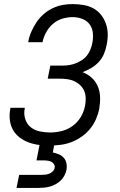

<svg xmlns="http://www.w3.org/2000/svg" viewBox="-20 -702 590 942"><path d="M225 12Q198 12 172 9Q146 6 121.5 -3Q97 -12 77 -27Q57 -42 44.5 -63.5Q32 -85 28.5 -111.5Q25 -138 30 -165L31 -173H102L101 -168Q96 -142 104 -117.5Q112 -93 130.5 -78Q149 -63 174.5 -57.5Q200 -52 226 -52Q254 -52 282.5 -59Q311 -66 335.5 -83.5Q360 -101 376 -127.5Q392 -154 397 -182Q401 -201 400.5 -220Q400 -239 393.5 -255Q387 -271 374 -283.5Q361 -296 345 -303.5Q329 -311 310.5 -313.5Q292 -316 273 -316H214L227 -380H286Q302 -380 318.5 -382.5Q335 -385 350.5 -391Q366 -397 381 -406.5Q396 -416 406.5 -429.5Q417 -443 423.5 -459Q430 -475 433 -491Q438 -516 435.5 -540.5Q433 -565 419.5 -583Q406 -601 383.5 -609.5Q361 -618 336 -618Q312 -618 286.5 -610.5Q261 -603 240.5 -585.5Q220 -568 207 -544.5Q194 -521 189 -497V-495H118L119 -498Q123 -522 133.5 -546Q144 -570 158.5 -592Q173 -614 193.5 -632Q214 -650 238 -661.5Q262 -673 286.5 -677.5Q311 -682 335 -682Q363 -682 389.5 -677.5Q416 -673 438 -661Q460 -649 475.5 -629.5Q491 -610 499.5 -586Q508 -562 508.5 -535Q509 -508 503 -481Q499 -459 490 -437.5Q481 -416 465 -398.5Q449 -381 428 -368.5Q407 -356 385 -348Q411 -338 430.5 -320Q450 -302 460 -278Q470 -254 471 -226Q472 -198 467 -169Q462 -143 451 -117.5Q440 -92 422 -70Q404 -48 380.5 -31.5Q357 -15 331 -5Q305 5 278 8.5Q251 12 225 12ZM61 220 74 156H182Q192 156 201.5 155Q211 154 220.5 150.5Q230 147 238 139.5Q246 132 248 122Q250 112 245 104Q240 96 232.5 92Q225 88 215 86.5Q205 85 195 85H159L186 -52H258L239 46Q254 49 268.5 55Q283 61 293 72.5Q303 84 306 99.5Q309 115 306 132Q303 146 296 159.5Q289 173 278 183.5Q267 194 253.5 201.5Q240 209 226 213Q212 217 197.5 218.5Q183 220 169 220Z"/></svg>

Font: Lode
Style: Italic
Weight: 400
Italic angle: -11°
Monospace: yes
Designer: Belleve Invis
Foundry: Belleve Invis
Version: Version 29.2.0; ttfautohint (v1.8.3)